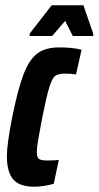

<svg xmlns="http://www.w3.org/2000/svg" viewBox="-20 -697 372 725"><path d="M6 -108Q6 -152 26 -254Q48 -363 69.5 -418Q91 -473 121.5 -495.5Q152 -518 203 -518Q256 -518 288 -509L267 -416Q251 -419 225 -419Q200 -419 188.5 -410.5Q177 -402 166.5 -368.5Q156 -335 140 -255L131 -207Q130 -200 124.5 -170.5Q119 -141 119 -125Q119 -102 127.5 -96.5Q136 -91 158 -91Q187 -91 202 -93L183 -3Q143 8 109 8Q54 8 30 -19.5Q6 -47 6 -108ZM92 -561V-570L175 -677H295L332 -570V-561H255L226 -618L177 -561Z"/></svg>

Font: Saira Ultra Condensed ExtraBold
Style: Italic
Weight: 800
Width: 1
Italic angle: -12°
Designer: Hector Gatti with collaboration of the Omnibus-Type team
Foundry: Omnibus-Type
Version: Version 1.001; ttfautohint (v1.8)